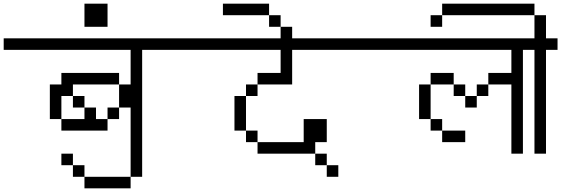

<svg xmlns="http://www.w3.org/2000/svg" viewBox="-20 -895 3040 1040"><path d="M1000 -625V-687.5H0V-625H687.5V-437.5H625Q625 -437.5 625 -312.5H562.5V-250H500V-312.5H437.5V-250H312.5V-187.5H562.5V-250H625V-312.5H687.5Q687.5 -312.5 687.5 -62.5H750V-625ZM312.5 -250Q312.5 -250 312.5 -375H375V-312.5H437.5V-375H375V-437.5H625V-500H312.5V-437.5H250V-250Z M437.5 62.5V125H687.5V62.5ZM437.5 62.5V0H375V62.5ZM687.5 62.5H750Q750 62.5 750 -62.5H687.5Q687.5 -62.5 687.5 62.5ZM375 0V-62.5H312.5V0Z M437.5 -875Q437.5 -875 437.5 -750H562.5Q562.5 -750 562.5 -875Z M1812.5 62.5V0H1750V62.5ZM2000 -625V-687.5H1000V-625H1500Q1500 -625 1500 -500H1375V-437.5H1312.5V-375H1250V-187.5H1312.5V-125H1375V-62.5H1687.5V0H1750V-62.5H1687.5V-125H1750Q1750 -125 1750 -250H1625Q1625 -250 1625 -125H1375V-187.5H1312.5V-375H1375V-437.5H1562.5V-625Z M1562.5 -687.5V-750H1500V-687.5ZM1500 -750V-812.5H1437.5V-750ZM1437.5 -812.5V-875H1187.5V-812.5Z M2500 -125V-187.5H2375V-125ZM3000 -625V-687.5H2000V-625H2750Q2750 -625 2750 -500H2625V-437.5H2562.5V-375H2500V-312.5H2562.5V-375H2625V-437.5H2750Q2750 -437.5 2750 -62.5H2812.5V-625ZM2375 -187.5V-250H2312.5V-187.5ZM2312.5 -250V-437.5H2250V-250ZM2500 -375V-437.5H2437.5V-375ZM2312.5 -437.5H2437.5V-500H2312.5Z M3000 -625V-687.5H2937.5Q2937.5 -687.5 2937.5 -812.5H2875Q2875 -812.5 2875 -687.5H2750V-625H2875V-62.5H2937.5V-625ZM2375 -812.5H2312.5V-750H2375ZM2375 -812.5H2875V-875H2375Z"/></svg>

Font: Unifont
Style: Regular
Weight: 500
Version: Version 15.1.04